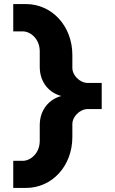

<svg xmlns="http://www.w3.org/2000/svg" viewBox="-20 -690 563 942"><path d="M108 232C234 232 335 126 335 -18V-83C335 -114 368 -155 412 -155H479V-283H412C368 -283 335 -324 335 -355V-420C335 -563 234 -670 108 -670H45V-536H92C128 -536 175 -501 175 -438V-362C175 -284 223 -234 281 -219C223 -204 175 -153 175 -76V1C175 63 129 99 92 99H45V232Z"/></svg>

Font: LT Wave Text Black
Style: Regular
Weight: 900
Designer: Daniel Lyons
Version: Version 2.5 (Glyphs App)